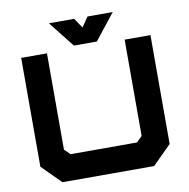

<svg xmlns="http://www.w3.org/2000/svg" viewBox="-91 -947 1022 1037"><g transform="rotate(-10 419.5 -429.0)"><path d="M168 0 65 -103V-700H206.5V-172L237 -141.5H602L632.5 -172V-700H774V-103L671 0ZM357 -716 245 -858H383.5L420 -804L456.5 -858H595L483 -716Z"/></g></svg>

Font: Tourney Expanded Black
Style: Regular
Weight: 900
Width: 7
Designer: Tyler Finck
Foundry: Etcetera Type Co
Version: Version 1.010; ttfautohint (v1.8.3)